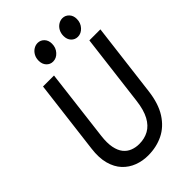

<svg xmlns="http://www.w3.org/2000/svg" viewBox="-275 -1038 1150 1150"><g transform="rotate(-45 300.5 -463.0)"><path d="M269 10Q222.5 10 180.8 -5.8Q139 -21.5 108.2 -54.2Q77.5 -87 63.5 -138.2Q49.5 -189.5 58.5 -260L116 -728H209L153.5 -271.5Q147 -217 154.5 -179.5Q162 -142 180 -119.5Q198 -97 224 -86.8Q250 -76.5 280 -76.5Q325.5 -76.5 361 -96Q396.5 -115.5 419.8 -158.5Q443 -201.5 451.5 -271.5L507.5 -727H601L543.5 -260Q532 -166 493.8 -106.2Q455.5 -46.5 397.8 -18.2Q340 10 269 10ZM264.5 -790.5Q240 -790.5 223.2 -808.5Q206.5 -826.5 206.5 -855.5Q206.5 -879.5 216.8 -897.5Q227 -915.5 243.2 -925.5Q259.5 -935.5 277.5 -935.5Q301.5 -935.5 318.5 -917.8Q335.5 -900 335.5 -871Q335.5 -837.5 314.2 -814Q293 -790.5 264.5 -790.5ZM474.5 -790.5Q450 -790.5 433.2 -808.2Q416.5 -826 416.5 -855Q416.5 -878.5 426.5 -896.8Q436.5 -915 452.8 -925.2Q469 -935.5 487.5 -935.5Q511 -935.5 528.2 -917.8Q545.5 -900 545.5 -871Q545.5 -837.5 524 -814Q502.5 -790.5 474.5 -790.5Z"/></g></svg>

Font: Spline Sans Mono
Style: Italic
Weight: 400
Italic angle: -4°
Monospace: yes
Designer: Eben Sorkin, Mirko Velimirovic
Foundry: Sorkin Type
Version: Version 1.004